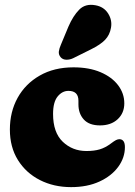

<svg xmlns="http://www.w3.org/2000/svg" viewBox="-20 -755 554 787"><path d="M489.5 -331.5Q489.5 -291.5 462.2 -266.2Q435 -241 390 -241Q345.5 -241 323.5 -265.2Q301.5 -289.5 301.5 -327V-342Q301.5 -382.5 260.5 -382.5Q235 -382.5 216.2 -359.5Q197.5 -336.5 197.5 -288Q197.5 -212 237.2 -174Q277 -136 334.5 -136Q366 -136 388.8 -142.8Q411.5 -149.5 433.5 -166Q448 -177 455.5 -180.8Q463 -184.5 470 -184.5Q492 -183.5 492 -152Q492 -108.5 464.5 -71Q437 -33.5 387.5 -10.8Q338 12 271.5 12Q200.5 12 143.5 -17Q86.5 -46 53.5 -99Q20.5 -152 20.5 -224Q20.5 -296.5 52.2 -354Q84 -411.5 142.8 -445.2Q201.5 -479 281.5 -479Q345.5 -479 392.2 -459Q439 -439 464.2 -405.5Q489.5 -372 489.5 -331.5ZM260.5 -646Q279.5 -690 304.8 -715.5Q330 -741 371 -733.5Q405.5 -727.5 423 -700Q440.5 -672.5 435 -641.5Q430 -612 411 -592Q392 -572 352.5 -552.5L280 -516.5Q266.5 -510 252 -510.2Q237.5 -510.5 229 -520Q219.5 -531 221.2 -544Q223 -557 229.5 -571.5Z"/></svg>

Font: Fraunces 72pt SuperSoft Black
Style: Regular
Weight: 900
Version: Version 1.000;[0bf87f6ff]